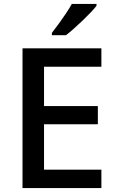

<svg xmlns="http://www.w3.org/2000/svg" viewBox="-20 -961 597 981"><path d="M498 0H95V-714H498V-620H205V-419H480V-326H205V-94H498ZM473 -931Q462 -917 443 -897Q424 -877 401.5 -855.5Q379 -834 357 -814.5Q335 -795 317 -781H245V-793Q260 -812 279 -838Q298 -864 316.5 -891.5Q335 -919 347 -941H473Z"/></svg>

Font: Noto Sans NKo Unjoined Medium
Style: Regular
Weight: 500
Designer: Monotype Design Team
Foundry: Monotype Imaging Inc.
Version: Version 2.004